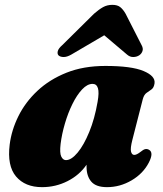

<svg xmlns="http://www.w3.org/2000/svg" viewBox="-20 -757 672 792"><path d="M526 -180Q517 -145 520.5 -131.5Q524 -118 534 -118Q543.5 -118 559 -130Q571 -140 578.8 -141.8Q586.5 -143.5 594 -139.5Q615.5 -128.5 594 -86.5Q570.5 -41 522.8 -13Q475 15 421.5 15Q376 15 356.5 -7.8Q337 -30.5 337 -69.5Q337 -73.5 337 -77.5Q307.5 -34.5 258.5 -9.8Q209.5 15 153.5 15Q83.5 15 46.2 -29Q9 -73 20 -161Q27.5 -220.5 56 -278Q84.5 -335.5 134.2 -382.2Q184 -429 254 -457Q324 -485 414.5 -485Q522 -485 571.8 -464.2Q621.5 -443.5 617.5 -413.5Q615 -395.5 605 -388.2Q595 -381 584.5 -373.8Q574 -366.5 569 -348ZM230 -163.5Q225.5 -125.5 232.8 -111Q240 -96.5 252 -96.5Q274.5 -96.5 300.2 -127.5Q326 -158.5 348.2 -212.8Q370.5 -267 382.5 -336.5Q389.5 -375.5 384 -393.2Q378.5 -411 362 -411Q340 -411 318.5 -388Q297 -365 278.8 -328Q260.5 -291 247.8 -247.5Q235 -204 230 -163.5ZM554.5 -529Q544 -522 530 -521.8Q516 -521.5 504.5 -531.5L410 -611.5L273.5 -531.5Q256 -521.5 242 -521.8Q228 -522 221 -529Q215.5 -535.5 218.5 -546.5Q221.5 -557.5 237 -571L368 -700.5Q388 -718 405 -727.5Q422 -737 443.5 -737Q464.5 -737 476.2 -727.5Q488 -718 498 -700.5L564 -571Q571.5 -557.5 567.8 -546.5Q564 -535.5 554.5 -529Z"/></svg>

Font: Fraunces 9pt S000 Black
Style: Italic
Weight: 900
Italic angle: -16°
Version: Version 1.000; ttfautohint (v1.8.3)